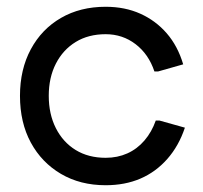

<svg xmlns="http://www.w3.org/2000/svg" viewBox="-20 -534 600 567"><path d="M292 13Q217 13 160 -20.5Q103 -54 71 -113Q39 -172 39 -251Q39 -329 71 -388.5Q103 -448 160 -481Q217 -514 292 -514Q349 -514 394.5 -493.5Q440 -473 472.5 -435.5Q505 -398 521 -344L447 -323H436Q419 -374 380.5 -403.5Q342 -433 292 -433Q241 -433 203.5 -410Q166 -387 145 -346Q124 -305 124 -251Q124 -197 145 -155.5Q166 -114 203.5 -91Q241 -68 292 -68Q327 -68 356 -81Q385 -94 406.5 -119Q428 -144 440 -178H451L526 -157Q508 -103 474 -64.5Q440 -26 394.5 -6.5Q349 13 292 13Z"/></svg>

Font: Fustat Medium
Style: Regular
Weight: 500
Designer: Mohamed Gaber, Khaled Hosny, Laura Garcia Mut
Foundry: Kief Type Foundry, Alif Type Foundry, Hard Type Foundry
Version: Version 1.007